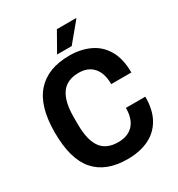

<svg xmlns="http://www.w3.org/2000/svg" viewBox="-205 -1005 1064 1148"><g transform="rotate(-30 327.0 -430.5)"><path d="M286 -741 361 -873H493L494 -870L387 -741ZM340 12Q192 12 116.5 -74Q41 -160 41 -344Q41 -524 118.5 -611.5Q196 -699 345 -699Q425 -699 486.5 -669.5Q548 -640 582.5 -579.5Q617 -519 617 -426H478Q478 -501 442.5 -541.5Q407 -582 343 -582Q261 -582 223 -528.5Q185 -475 185 -368V-318Q185 -210 222.5 -157Q260 -104 342 -104Q409 -104 446 -143.5Q483 -183 483 -259H617Q617 -166 582 -106Q547 -46 485 -17Q423 12 340 12Z"/></g></svg>

Font: Archivo SemiCondensed
Style: Bold
Weight: 680
Width: 4
Designer: Hector Gatti
Foundry: Omnibus-Type
Version: Version 2.001; ttfautohint (v1.8.3)